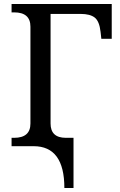

<svg xmlns="http://www.w3.org/2000/svg" viewBox="-20 -734 601 964"><path d="M38.1 0V-42H50.8Q132.8 -42 132.8 -113.8V-600.1Q132.8 -671.9 50.8 -671.9H38.1V-713.9H541V-539.1H488.8L484.9 -574.2Q479 -627.4 455.6 -645.8Q432.1 -664.1 384.8 -664.1H233.9V-113.8Q233.9 -42 311 -42H349.1V210H303.2Q303.2 0 148.9 0Z"/></svg>

Font: Droid Serif
Style: Regular
Weight: 400
Designer: Monotype Design team
Foundry: Monotype Imaging Inc.
Version: Version 1.03